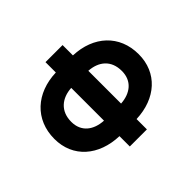

<svg xmlns="http://www.w3.org/2000/svg" viewBox="-161 -949 1171 1171"><g transform="rotate(-45 424.5 -363.5)"><path d="M500 -727.3H352.6V-638.1C179.7 -632.5 60 -524.5 59.7 -358.3C59.3 -197.8 180 -94.5 352.6 -89.1V0H500V-89.1C671.2 -95.2 789.4 -199.9 789.1 -359.7C789.1 -525.2 671.2 -631.7 500 -638.1ZM352.6 -505.3V-222.7C268.1 -227.3 206.3 -272.7 206.3 -358.3C206 -451.3 268.5 -500.4 352.6 -505.3ZM500 -505.3C583.8 -500 644.5 -452.4 644.2 -359.7C644.2 -274.5 584.2 -228 500 -222.7Z"/></g></svg>

Font: Karasuma Gothic
Style: Bold
Weight: 700
Designer: Rasmus Andersson / Ryoko Nishizuka
Foundry: Genbu
Version: Version 1.00